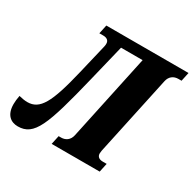

<svg xmlns="http://www.w3.org/2000/svg" viewBox="-189 -880 1064 1056"><g transform="rotate(30 343.0 -352.0)"><path d="M50 10C153 10 188 -83 269 -415L326 -649H463L347 -105C340 -72 316 -56 288 -56H272L260 0H565L577 -56H552C530 -56 515 -66 515 -87C515 -92 516 -99 517 -105L625 -609C632 -642 656 -658 685 -658H705L717 -714H195L183 -658H208C230 -658 245 -648 245 -628C245 -623 245 -616 243 -609L198 -420C146 -201 108 -132 29 -132C13 -132 -5 -135 -25 -140C-29 -119 -31 -101 -31 -85C-31 -16 6 10 50 10Z"/></g></svg>

Font: Noto Serif ExtraCondensed Black
Style: Italic
Weight: 900
Width: 2
Italic angle: -12°
Designer: Monotype Design Team
Foundry: Monotype Imaging Inc.
Version: Version 2.014